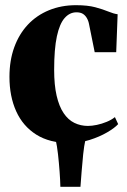

<svg xmlns="http://www.w3.org/2000/svg" viewBox="-20 -541 492 741"><path d="M213 180Q212.5 155 210 121Q207.5 87 203.8 53.8Q200 20.5 195 -0.5H309.5Q304.5 21.5 301 54.5Q297.5 87.5 295 121.2Q292.5 155 290.5 180ZM248.5 11Q171.5 11 120 -21.5Q68.5 -54 42.5 -111.5Q16.5 -169 16.5 -244.5Q16.5 -307.5 35 -358.5Q53.5 -409.5 87.5 -445.8Q121.5 -482 169 -501.5Q216.5 -521 273.5 -521Q318 -521 347.8 -513Q377.5 -505 398 -496.5Q418.5 -488 434 -486L428.5 -339.5H345.5L324 -446Q321.5 -460.5 315.2 -471.2Q309 -482 299.5 -487.8Q290 -493.5 275 -493.5Q249 -493.5 229.5 -471.5Q210 -449.5 199.5 -400.8Q189 -352 189 -271.5Q189 -213 198.5 -171.8Q208 -130.5 225.5 -104.5Q243 -78.5 267 -66.8Q291 -55 319.5 -55Q334.5 -55 353.8 -59Q373 -63 391.8 -70.8Q410.5 -78.5 423.5 -89L436 -62Q422.5 -47 393.2 -30Q364 -13 326.2 -1Q288.5 11 248.5 11Z"/></svg>

Font: Merriweather 144pt ExtraBold
Style: Regular
Weight: 800
Version: Version 2.100